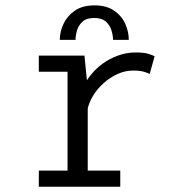

<svg xmlns="http://www.w3.org/2000/svg" viewBox="-20 -712 690 732"><path d="M128 0V-61.5H237.5V-438.5H128V-500H302L314.5 -374.5V-61.5H438.5V0ZM313 -291.5 277.5 -303.5Q278.5 -335.5 290.8 -366Q303 -396.5 323.5 -423Q344 -449.5 371.2 -469.2Q398.5 -489 430.8 -500.5Q463 -512 497.5 -512Q529.5 -512 546.5 -506.5Q563.5 -501 569.5 -497.5L550.5 -429.5Q545.5 -433.5 529.5 -438.2Q513.5 -443 487.5 -443Q457 -443 428 -429.8Q399 -416.5 374.8 -394.8Q350.5 -373 334.2 -346Q318 -319 313 -291.5ZM340.5 -691.5Q386 -691.5 415 -671.5Q444 -651.5 457.5 -621.2Q471 -591 471 -560H411Q411 -576 405.2 -595.5Q399.5 -615 384 -629.2Q368.5 -643.5 339.5 -643.5Q309.5 -643.5 294.2 -629.2Q279 -615 273.5 -595.5Q268 -576 268 -560H208Q208 -591 222.2 -621.2Q236.5 -651.5 265.5 -671.5Q294.5 -691.5 340.5 -691.5Z"/></svg>

Font: Trispace Thin Light
Style: Regular
Weight: 300
Version: Version 1.210